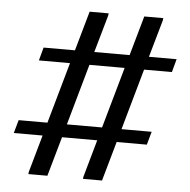

<svg xmlns="http://www.w3.org/2000/svg" viewBox="-49 -710 753 759"><g transform="rotate(5 327.5 -330.5)"><path d="M225.6 -209H365.2L433.6 -451.2H293.9ZM350.6 -156.7H210.9L166.5 0H90.8L92.3 -9.8L133.8 -156.7H19.5L34.2 -209H148.4L216.8 -451.2H93.3L107.4 -503.4H231.9L276.4 -660.6H352.1L350.6 -650.9L308.6 -503.4H448.7L493.2 -660.6H568.8L567.4 -650.9L525.4 -503.4H635.3L621.1 -451.2H510.7L442.4 -209H562L547.4 -156.7H427.7L383.3 0H307.6L309.1 -9.8Z"/></g></svg>

Font: NoticiaText-Italic
Style: Italic
Weight: 400
Italic angle: -8°
Designer: JM Sole
Foundry: JM Sole
Version: Version 1.003